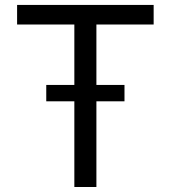

<svg xmlns="http://www.w3.org/2000/svg" viewBox="-20 -747 682 767"><path d="M477.3 -342.3H365.1V0H277V-342.3H164.8V-407.7H277V-649.1H48.3V-727.3H593.8V-649.1H365.1V-407.7H477.3Z"/></svg>

Font: Linik Sans
Style: Regular
Weight: 400
Designer: Rasmus Andersson (font), Marc Monis (original base), Kil Hyung-jin (Pretendard portions), Cristiano Sobral (main changes
Foundry: rsms
Version: Version 3.018;May 31, 2022;FontCreator 14.0.0.2814 64-bit; t